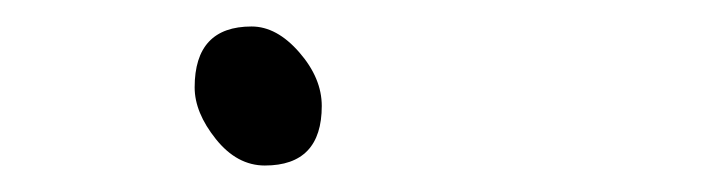

<svg xmlns="http://www.w3.org/2000/svg" viewBox="-20 -117 540 145"><path d="M180 8Q159 8 143 -12Q127 -32 127 -51Q127 -97 170 -97Q189 -97 206 -77.5Q223 -58 223 -37Q223 8 180 8Z"/></svg>

Font: Moon Stars Kai T HW Light
Style: Regular
Weight: 300
Designer: GuiWonder
Version: Version 1.101